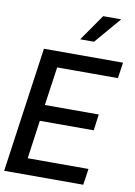

<svg xmlns="http://www.w3.org/2000/svg" viewBox="-106 -1066 796 1133"><g transform="rotate(10 292.5 -500.0)"><path d="M391 -842H308L418 -1000H526ZM203 -655 170 -424H493L480 -327H157L125 -97H489L475 0H1L107 -750H581L567 -655Z"/></g></svg>

Font: Oakes Grotesk Medium
Style: Italic
Weight: 500
Italic angle: -8°
Designer: Samuel Oakes
Foundry: Samuel Oakes
Version: Version 1.000;PS 001.000;hotconv 1.0.88;makeotf.lib2.5.64775